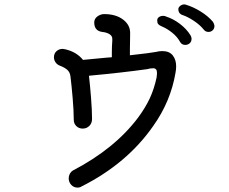

<svg xmlns="http://www.w3.org/2000/svg" viewBox="-20 -832 1040 872"><path d="M905 -698Q888 -719 861 -737Q834 -755 811 -763Q790 -769 790 -791Q790 -798 797.5 -804.5Q805 -811 815 -812Q821 -812 823 -811Q857 -801 891 -780Q925 -759 947 -733Q952 -726 954 -715Q954 -702 946 -694.5Q938 -687 927 -687Q913 -687 905 -698ZM797 -643Q785 -665 762 -683.5Q739 -702 715 -712Q703 -717 698.5 -722.5Q694 -728 694 -739Q694 -749 702 -754.5Q710 -760 721 -760Q730 -760 734 -757Q766 -747 796.5 -724Q827 -701 845 -672Q850 -664 850 -656Q850 -643 841.5 -635.5Q833 -628 821 -628Q805 -628 797 -643ZM780 -531Q780 -516 777 -501Q755 -371 676 -260Q557 -89 350 15Q343 20 332 20Q315 20 303.5 7.5Q292 -5 292 -22Q292 -33 297 -42.5Q302 -52 310 -57Q502 -157 608 -299Q641 -344 660.5 -386Q680 -428 691 -479Q693 -493 693 -501Q693 -522 676 -522Q661 -522 649 -518Q535 -502 384 -488Q389 -445 393.5 -387.5Q398 -330 398 -292Q398 -272 385.5 -260Q373 -248 356 -248Q338 -248 326.5 -259.5Q315 -271 315 -288Q315 -328 310 -386.5Q305 -445 300 -485Q298 -503 286.5 -514Q275 -525 249 -535Q238 -540 231.5 -550Q225 -560 225 -572Q225 -589 236.5 -599.5Q248 -610 265 -610Q269 -610 277 -608Q328 -596 357 -560Q427 -566 462 -570Q470 -570 488 -572V-597Q488 -621 490 -647V-656Q490 -669 477 -677Q464 -685 444 -687Q408 -692 408 -730Q408 -747 422.5 -757.5Q437 -768 453 -768Q506 -768 538.5 -743.5Q571 -719 571 -683V-673L570 -610V-581Q669 -592 687 -596Q703 -600 717 -600Q749 -600 764.5 -580.5Q780 -561 780 -531Z"/></svg>

Font: Tsukimi Rounded Medium
Style: Regular
Weight: 500
Designer: Takashi Funayama
Foundry: Takashi Funayama
Version: Version 1.032; ttfautohint (v1.8.3)